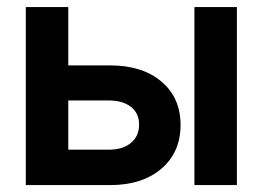

<svg xmlns="http://www.w3.org/2000/svg" viewBox="-20 -536 761 556"><path d="M177.7 -346.7H298.3Q392.1 -346.7 447.5 -299.8Q502.9 -252.9 502.9 -174.3Q502.9 -95.2 447.5 -47.6Q392.1 0 298.3 0H54.7V-515.6H177.7ZM177.7 -245.1V-102.5H294.4Q335.4 -102.5 359.1 -122.1Q382.8 -141.6 382.8 -175.3Q382.8 -208 359.1 -226.6Q335.4 -245.1 294.4 -245.1ZM543 0V-515.6H666V0Z"/></svg>

Font: Inter Display SemiBold
Style: Regular
Weight: 600
Designer: Rasmus Andersson
Foundry: rsms
Version: Version 4.001;git-9221beed3